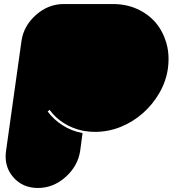

<svg xmlns="http://www.w3.org/2000/svg" viewBox="-20 -934 880 946"><path d="M387.7 -290Q336.9 -300.8 294.9 -327.1Q252.9 -353.5 224.6 -392.6Q221.7 -390.6 214.8 -384.8Q245.1 -343.8 289.1 -316.4Q333 -288.1 386.7 -278.3Q382.8 -249 375 -190.4Q363.3 -115.2 302.7 -61.5Q242.2 -7.8 167 -7.8Q90.8 -7.8 44.9 -61.5Q7.8 -104.5 7.8 -163.1Q7.8 -175.8 9.8 -190.4Q35.2 -371.1 85.9 -732.4Q96.7 -806.6 157.2 -860.4Q217.8 -914.1 293.9 -914.1Q375 -914.1 537.1 -914.1Q601.6 -914.1 656.2 -889.6Q710 -865.2 747.1 -822.3Q783.2 -779.3 799.8 -721.7Q810.5 -684.6 810.5 -643.6Q810.5 -622.1 807.6 -598.6Q798.8 -534.2 765.6 -476.6Q732.4 -418.9 683.6 -376Q634.8 -333 574.2 -308.6Q512.7 -284.2 447.3 -284.2Q435.5 -284.2 423.8 -285.2Q412.1 -286.1 399.4 -288.1Q395.5 -289.1 387.7 -290Z"/></svg>

Font: Superfatty Italic
Style: Italic
Weight: 400
Version: Version 1.0